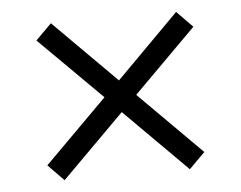

<svg xmlns="http://www.w3.org/2000/svg" viewBox="-39 -612 637 507"><g transform="rotate(-5 279.5 -358.5)"><path d="M70.8 -192.9 236.8 -358.9 70.8 -523.9 112.8 -565.9 278.8 -399.9 444.8 -566.9 486.8 -523.9 320.8 -357.9 486.8 -191.9 444.8 -149.9 278.8 -315.9 112.8 -149.9Z"/></g></svg>

Font: Noto Serif Malayalam
Style: Regular
Weight: 400
Designer: Indian Type Foundry
Foundry: Monotype Imaging Inc.
Version: Version 1.01